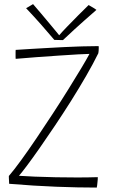

<svg xmlns="http://www.w3.org/2000/svg" viewBox="-20 -884 562 912"><path d="M439.5 7Q351 7 247.2 3Q143.5 -1 23.5 -11Q23.5 -15.5 23 -22.5Q22.5 -29.5 22.2 -36.8Q22 -44 22 -48Q46.5 -76.5 80.5 -123.2Q114.5 -170 153 -227Q191.5 -284 230.5 -343.8Q269.5 -403.5 304.2 -459.2Q339 -515 365.5 -559.2Q392 -603.5 405 -628Q391 -628 351.8 -625.8Q312.5 -623.5 260.2 -620Q208 -616.5 153.5 -612.5Q99 -608.5 54.5 -604.5Q54 -607.5 54 -613.2Q54 -619 54 -625.5Q54 -632.5 54 -638.2Q54 -644 54.5 -647Q92 -649.5 130.8 -651.8Q169.5 -654 207.5 -656.2Q245.5 -658.5 281.8 -660.2Q318 -662 350 -663Q355.5 -663.5 375.5 -663.8Q395.5 -664 417.2 -664.5Q439 -665 448.5 -665Q449 -662.5 449 -660Q449 -657.5 449 -655Q449 -648.5 448.5 -642.2Q448 -636 447 -631Q423 -582 389.5 -524Q356 -466 317.8 -405.2Q279.5 -344.5 240.8 -286.8Q202 -229 167.8 -180Q133.5 -131 107.8 -96.8Q82 -62.5 70 -49Q98.5 -47 145.2 -45Q192 -43 245.8 -42Q299.5 -41 349 -41Q376.5 -41 401 -41.5Q425.5 -42 444.5 -42.5Q444.5 -37.5 444.2 -31.2Q444 -25 443 -18.5Q442.5 -10.5 441.5 -3.8Q440.5 3 439.5 7ZM401 -860Q405.5 -857.5 410.5 -854.5Q415.5 -851.5 420.8 -848.5Q426 -845.5 430.5 -842.5Q435 -839.5 438 -837Q371.5 -779 333.8 -744.5Q296 -710 279 -693.5Q272.5 -693.5 265 -693.8Q257.5 -694 250.5 -694.2Q243.5 -694.5 238 -694.5Q209 -729 174.8 -767.8Q140.5 -806.5 104 -845Q109.5 -848 114.8 -851.2Q120 -854.5 125.8 -857.8Q131.5 -861 137 -864.5Q153 -846 173.5 -821.8Q194 -797.5 213.8 -773.8Q233.5 -750 247.5 -733.2Q261.5 -716.5 264 -713H258Q272 -729.5 298 -756.5Q324 -783.5 352.2 -811.8Q380.5 -840 401 -860Z"/></svg>

Font: Grandstander Thin Thin
Style: Regular
Weight: 250
Version: Version 1.200